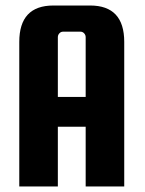

<svg xmlns="http://www.w3.org/2000/svg" viewBox="-20 -677 525 697"><path d="M307 -657Q431 -657 431 -525V0H291V-217H190V0H50V-525Q50 -657 174 -657ZM190 -325H291V-542Q291 -550 285.5 -556Q280 -562 272 -562H209Q201 -562 195.5 -556Q190 -550 190 -542Z"/></svg>

Font: Squada One
Style: Regular
Weight: 400
Version: Version 1.001